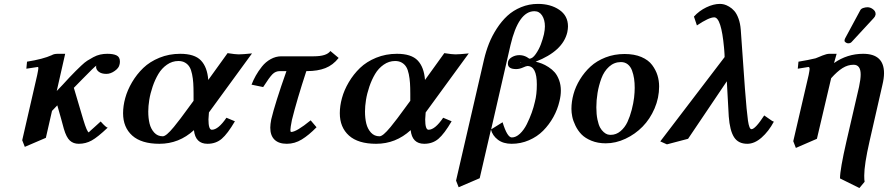

<svg xmlns="http://www.w3.org/2000/svg" viewBox="-20 -718 4509 975"><path d="M586.9 -390.1Q584 -373 562.7 -357.9Q541.5 -342.8 520 -342.8Q495.6 -342.8 481.7 -353.5Q467.8 -364.3 467.8 -378.9Q467.8 -381.8 469.2 -384.8Q460.4 -379.9 397 -314.9L355 -272L402.8 -110.8Q422.4 -45.9 431.2 -45.9Q430.7 -45.9 436.5 -51.8L459.5 -72.3L491.2 -101.1Q519 -69.8 526.9 -69.8Q476.1 -21.5 445.6 -4.6Q415 12.2 379.9 12.2Q352.5 12.2 334.7 -4.2Q316.9 -20.5 304.2 -64L290 -116.2Q279.3 -155.3 271 -183.1L244.1 -154.8L212.9 -18.1L106 27.8L92.8 -5.9L168.9 -336.9Q174.8 -365.2 174.8 -372.1Q174.8 -377.9 171.9 -377.9Q168 -377.9 113.8 -369.1L117.2 -404.8Q199.2 -418 243.2 -438Q253.9 -444.8 273.9 -444.8H311L268.1 -255.9L298.8 -288.1Q320.8 -311 333 -325.2L364.3 -357.4L392.6 -384.8Q410.6 -401.9 423.3 -409.9Q436 -418 453.6 -427.5Q471.2 -437 488.5 -440.9Q505.9 -444.8 524.9 -444.8Q555.7 -444.8 572.3 -436.5Q588.9 -428.2 588.9 -405.8Q588.9 -396 586.9 -390.1Z M895 -444.8Q968.3 -444.8 1000.5 -410.9Q1032.7 -377 1037.6 -312L1135.7 -448.2Q1175.8 -441.9 1191.9 -441.9Q1211.9 -441.9 1259.8 -446.8L1041 -147Q1038.6 -116.2 1038.6 -111.8Q1038.6 -59.1 1055.7 -59.1Q1088.4 -59.1 1129.9 -120.1L1172.9 -102.1Q1135.7 -38.6 1106 -13.2Q1076.2 12.2 1033.7 12.2Q972.2 12.2 964.8 -57.1Q889.2 12.2 789.6 12.2Q698.2 12.2 651.6 -29.5Q605 -71.3 605 -143.1Q605 -180.2 616 -220.2Q627 -260.3 650.6 -300.5Q674.3 -340.8 707.5 -372.8Q740.7 -404.8 789.6 -424.8Q838.4 -444.8 895 -444.8ZM962.9 -206.1V-241.2Q962.9 -273.4 961.4 -296.1Q960 -318.8 955.3 -341.6Q950.7 -364.3 942.4 -377.9Q934.1 -391.6 919.9 -399.9Q905.8 -408.2 885.7 -408.2Q854.5 -408.2 827.9 -389.6Q801.3 -371.1 784.2 -342.3Q767.1 -313.5 755.1 -278.3Q743.2 -243.2 738 -210.9Q732.9 -178.7 732.9 -151.9Q732.9 -117.7 739.5 -90.6Q746.1 -63.5 763.2 -44.7Q780.3 -25.9 806.6 -25.9Q814.9 -25.9 828.4 -36.9Q841.8 -47.9 862.8 -73.2L897 -116.7L937 -170.9Q941.4 -177.2 943.8 -180.2Z M1408.7 -432.1H1573.2Q1638.7 -432.1 1657.7 -459L1699.7 -423.8Q1670.9 -387.2 1632.1 -372.1Q1593.3 -356.9 1538.6 -356.9H1535.6Q1487.8 -211.4 1462.4 -108.9Q1454.6 -68.8 1454.6 -58.1Q1454.6 -47.9 1458.5 -47.9Q1485.4 -47.9 1557.6 -106.9L1587.4 -71.8Q1548.3 -31.7 1512.5 -9.8Q1476.6 12.2 1436.5 12.2Q1395.5 12.2 1374 -8.8Q1352.5 -29.8 1352.5 -69.8Q1352.5 -86.4 1357.4 -111.8Q1376.5 -192.4 1434.6 -356.9H1401.4Q1379.4 -356.9 1363.8 -341.3Q1348.1 -325.7 1316.4 -275.9L1257.3 -288.1Q1266.1 -311 1278.8 -333.7Q1291.5 -356.4 1310.1 -379.9Q1328.6 -403.3 1354.5 -417.7Q1380.4 -432.1 1408.7 -432.1Z M1995.6 -444.8Q2068.8 -444.8 2101.1 -410.9Q2133.3 -377 2138.2 -312L2236.3 -448.2Q2276.4 -441.9 2292.5 -441.9Q2312.5 -441.9 2360.4 -446.8L2141.6 -147Q2139.2 -116.2 2139.2 -111.8Q2139.2 -59.1 2156.2 -59.1Q2189 -59.1 2230.5 -120.1L2273.4 -102.1Q2236.3 -38.6 2206.5 -13.2Q2176.8 12.2 2134.3 12.2Q2072.8 12.2 2065.4 -57.1Q1989.7 12.2 1890.1 12.2Q1798.8 12.2 1752.2 -29.5Q1705.6 -71.3 1705.6 -143.1Q1705.6 -180.2 1716.6 -220.2Q1727.5 -260.3 1751.2 -300.5Q1774.9 -340.8 1808.1 -372.8Q1841.3 -404.8 1890.1 -424.8Q1939 -444.8 1995.6 -444.8ZM2063.5 -206.1V-241.2Q2063.5 -273.4 2062 -296.1Q2060.5 -318.8 2055.9 -341.6Q2051.3 -364.3 2043 -377.9Q2034.7 -391.6 2020.5 -399.9Q2006.3 -408.2 1986.3 -408.2Q1955.1 -408.2 1928.5 -389.6Q1901.9 -371.1 1884.8 -342.3Q1867.7 -313.5 1855.7 -278.3Q1843.8 -243.2 1838.6 -210.9Q1833.5 -178.7 1833.5 -151.9Q1833.5 -117.7 1840.1 -90.6Q1846.7 -63.5 1863.8 -44.7Q1880.9 -25.9 1907.2 -25.9Q1915.5 -25.9 1929 -36.9Q1942.4 -47.9 1963.4 -73.2L1997.6 -116.7L2037.6 -170.9Q2042 -177.2 2044.4 -180.2Z M2627 -401.9Q2626.5 -401.9 2625.5 -402.3Q2624.5 -402.8 2624 -402.8Q2624 -400.9 2623 -399.9ZM2572.3 -488.8 2474.1 -61 2532.2 -97.2Q2555.7 -20 2579.1 -20Q2600.1 -20 2620.4 -39.1Q2640.6 -58.1 2655.3 -87.6Q2669.9 -117.2 2680.2 -145.8Q2690.4 -174.3 2696.3 -201.2Q2706.1 -237.8 2706.1 -289.1Q2706.1 -382.8 2658.2 -382.8Q2652.8 -382.8 2635.3 -375Q2617.7 -367.2 2601.1 -367.2Q2559.1 -367.2 2559.1 -395Q2559.1 -396.5 2559.6 -399.7Q2560.1 -402.8 2560.1 -404.8Q2563.5 -418.9 2580.6 -428.5Q2597.7 -438 2617.2 -438Q2637.7 -438 2655.3 -428.2L2668 -419.9Q2684.1 -419.9 2700.4 -443.4Q2716.8 -466.8 2726.6 -492.9Q2736.3 -519 2742.2 -543.9Q2747.1 -567.4 2747.1 -584Q2747.1 -617.2 2732.9 -639.2Q2718.8 -661.1 2693.8 -661.1Q2612.8 -661.1 2572.3 -488.8ZM2295.9 199.2 2438 -416Q2447.8 -458 2463.1 -496.8Q2478.5 -535.6 2502.7 -573Q2526.9 -610.4 2556.4 -637.7Q2585.9 -665 2626.2 -681.6Q2666.5 -698.2 2711.9 -698.2Q2775.9 -698.2 2820.1 -668.2Q2864.3 -638.2 2864.3 -584Q2864.3 -571.3 2860.8 -554.2Q2838.4 -458.5 2700.2 -404.8Q2716.8 -400.9 2731.9 -395Q2747.1 -389.2 2765.4 -377.4Q2783.7 -365.7 2796.9 -350.6Q2810.1 -335.4 2819.1 -311.3Q2828.1 -287.1 2828.1 -257.8Q2828.1 -232.9 2821.3 -205.1Q2811.5 -162.1 2790 -123.5Q2768.6 -85 2738.3 -54.4Q2708 -23.9 2666.3 -5.9Q2624.5 12.2 2578.1 12.2Q2535.6 12.2 2508.3 -8.5Q2481 -29.3 2473.1 -60.1L2416 187L2309.1 232.9Z M3008.3 -172.9Q3008.3 -137.7 3013.9 -111.1Q3019.5 -84.5 3027.3 -70.3Q3035.2 -56.2 3045.7 -47.1Q3056.2 -38.1 3064.5 -35.6Q3072.8 -33.2 3081.1 -33.2Q3108.9 -33.2 3131.1 -52Q3153.3 -70.8 3166.3 -98.6Q3179.2 -126.5 3188 -160.6Q3196.8 -194.8 3200 -222.4Q3203.1 -250 3203.1 -272Q3203.1 -296.9 3200 -318.4Q3196.8 -339.8 3189.5 -359.9Q3182.1 -379.9 3167.7 -391.4Q3153.3 -402.8 3133.3 -402.8Q3099.1 -402.8 3073.2 -379.6Q3047.4 -356.4 3033.9 -319.8Q3020.5 -283.2 3014.4 -246.1Q3008.3 -209 3008.3 -172.9ZM2881.8 -165Q2881.8 -201.7 2892.3 -240Q2902.8 -278.3 2925.3 -314.9Q2947.8 -351.6 2978.8 -380.1Q3009.8 -408.7 3054.7 -426.3Q3099.6 -443.8 3151.9 -443.8Q3201.2 -443.8 3237.1 -428.5Q3272.9 -413.1 3291.7 -387.7Q3310.5 -362.3 3318.8 -335.2Q3327.1 -308.1 3327.1 -278.8Q3327.1 -221.2 3304 -167.2Q3280.8 -113.3 3243.2 -75Q3205.6 -36.6 3156.2 -13.4Q3106.9 9.8 3056.2 9.8Q3015.6 9.8 2983.4 -3.4Q2951.2 -16.6 2932.6 -35.9Q2914.1 -55.2 2902.1 -80.1Q2890.1 -105 2886 -125.7Q2881.8 -146.5 2881.8 -165Z M3900.9 -104 3909.7 -100.1Q3883.3 -50.8 3847.4 -19.3Q3811.5 12.2 3774.9 12.2Q3729 12.2 3707.5 -21.5Q3686 -55.2 3680.7 -127L3670.9 -305.2L3474.1 -13.2L3366.7 15.1L3333 0L3659.7 -428.2Q3659.7 -435.1 3659.2 -442.9Q3658.7 -450.7 3658 -460.7Q3657.2 -470.7 3656.7 -476.1Q3642.6 -629.9 3606.9 -629.9Q3580.1 -629.9 3519 -588.9L3503.9 -633.8Q3530.3 -663.1 3566.9 -680.7Q3603.5 -698.2 3635.7 -698.2Q3645.5 -698.2 3656.7 -695.6Q3668 -692.9 3682.6 -684.3Q3697.3 -675.8 3709.2 -662.1Q3721.2 -648.4 3730.2 -623.8Q3739.3 -599.1 3741.7 -566.9L3762.7 -270Q3772 -148.4 3778.3 -105.2Q3784.7 -62 3795.9 -62Q3815.4 -62 3860.8 -131.8Z M4228.5 -444.8 4215.3 -397.9Q4282.2 -444.8 4363.3 -444.8Q4469.2 -444.8 4469.2 -346.2Q4469.2 -320.3 4460.4 -284.2L4395.5 0Q4368.7 117.7 4368.7 173.8Q4368.7 196.3 4370.6 205.1L4344.2 236.8L4245.6 188Q4245.6 142.6 4278.3 0L4342.3 -276.9Q4350.6 -315.9 4350.6 -339.8Q4350.6 -389.2 4314.5 -389.2Q4285.2 -389.2 4258.1 -372.1Q4231 -355 4200.7 -320.8L4128.4 -13.2L4021.5 33.2L4008.3 -1L4086.4 -336.9Q4091.3 -362.3 4091.3 -367.2Q4091.3 -377.9 4085.4 -377.9L4031.2 -369.1L4034.7 -404.8Q4085.4 -413.1 4121.6 -421.9Q4128.4 -424.3 4141.6 -429.9Q4154.8 -435.5 4156.2 -436Q4178.2 -444.8 4191.4 -444.8ZM4385.3 -681.2Q4399.9 -681.2 4413.1 -671.1Q4426.3 -661.1 4426.3 -647.9V-644Q4424.3 -633.8 4417.5 -627L4304.7 -504.9Q4298.8 -498 4286.6 -498Q4281.2 -498 4274.9 -502.2Q4268.6 -506.3 4268.6 -511.2Q4268.6 -517.1 4271.5 -522.9L4348.6 -666Q4352.5 -673.8 4363.8 -677.5Q4375 -681.2 4385.3 -681.2Z"/></svg>

Font: Linux Libertine G
Style: Semibold Italic
Weight: 600
Italic angle: -11.5°
Designer: Philipp H. Poll
Foundry: Philipp H. Poll
Version: Version 5.1.1